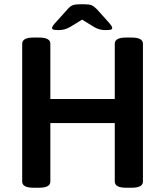

<svg xmlns="http://www.w3.org/2000/svg" viewBox="-20 -878 773 900"><path d="M84 -27V-673Q84 -702 137 -702H163Q216 -702 216 -673V-414H518V-673Q518 -702 571 -702H597Q650 -702 650 -673V-27Q650 2 597 2H571Q518 2 518 -27V-301H216V-27Q216 2 163 2H137Q84 2 84 -27ZM224 -747Q224 -755 243 -775L297 -835Q309 -849 321 -853.5Q333 -858 355 -858H375Q398 -858 409 -853.5Q420 -849 434 -835L487 -776Q506 -755 506 -747Q506 -741 499.5 -739Q493 -737 472 -737Q445 -737 420 -752L365 -786L311 -753Q284 -737 258 -737Q238 -737 231 -739Q224 -741 224 -747Z"/></svg>

Font: Asap-SemiBold
Style: Regular
Weight: 600
Designer: Pablo Cosgaya
Foundry: Omnibus-Type
Version: Version 2.000; ttfautohint (v1.8)